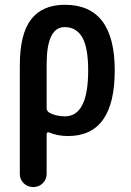

<svg xmlns="http://www.w3.org/2000/svg" viewBox="-20 -550 540 790"><path d="M171.9 -285.2V-105.5Q171.9 -94.7 180.7 -87.9Q208 -71.3 247.1 -71.3Q342.8 -71.3 342.8 -259.8Q342.8 -354.5 318.4 -396.5Q293.9 -438.5 246.1 -438.5Q171.9 -438.5 171.9 -285.2ZM61.5 165V-280.3Q61.5 -410.2 107.9 -470.2Q154.3 -530.3 247.1 -530.3Q452.1 -530.3 452.1 -260.3Q452.1 9.8 259.8 9.8Q217.8 9.8 182.6 -4.9Q178.7 -6.8 175.3 -4.9Q171.9 -2.9 171.9 1V165Q171.9 188.5 155.8 204.1Q139.6 219.7 116.7 219.7Q93.8 219.7 77.6 204.1Q61.5 188.5 61.5 165Z"/></svg>

Font: Rounded-X Mgen+ 1mn medium
Style: Regular
Weight: 500
Designer: [Source Han Sans]
Ryoko NISHIZUKA  (kana & ideographs); Paul D. Hunt (Latin, Greek & Cyrillic); Wenlong ZHANG  (bopomofo
Version: Version 1.059.20150602